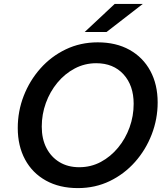

<svg xmlns="http://www.w3.org/2000/svg" viewBox="-20 -948 855 984"><path d="M481 -731Q575 -731 644 -692.5Q713 -654 750.5 -584.5Q788 -515 788 -423Q788 -338 757.5 -259Q727 -180 672 -118Q617 -56 542.5 -20Q468 16 379 16Q285 16 215.5 -22.5Q146 -61 108.5 -130.5Q71 -200 71 -292Q71 -378 101.5 -456.5Q132 -535 187 -597Q242 -659 317 -695Q392 -731 481 -731ZM473 -624Q414 -624 363 -597Q312 -570 274 -524Q236 -478 215 -420Q194 -362 194 -299Q194 -236 218 -189.5Q242 -143 285 -117Q328 -91 386 -91Q446 -91 496.5 -118Q547 -145 585 -191Q623 -237 644 -295Q665 -353 665 -416Q665 -510 613 -567Q561 -624 473 -624ZM414 -784 568 -928H712L526 -784Z"/></svg>

Font: Wix Madefor Text SemiBold
Style: Italic
Weight: 600
Italic angle: -12°
Designer: Dalton Maag Ltd
Foundry: Dalton Maag Ltd
Version: Version 3.100